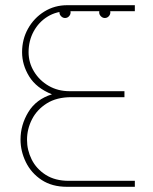

<svg xmlns="http://www.w3.org/2000/svg" viewBox="-20 -719 589 739"><path d="M238 0Q180 0 140 -26.5Q100 -53 79.5 -95Q59 -137 59 -182Q59 -238 89 -287.5Q119 -337 180 -356Q120 -380 92.5 -424.5Q65 -469 65 -518Q65 -568 88 -609Q111 -650 150.5 -674.5Q190 -699 239 -699H499V-676H242Q197 -676 163 -655Q129 -634 109.5 -598Q90 -562 90 -518Q90 -478 111 -443.5Q132 -409 167.5 -388.5Q203 -368 248 -368H459V-345H255Q198 -345 160 -321Q122 -297 103 -259.5Q84 -222 84 -181Q84 -141 102 -105Q120 -69 156 -46Q192 -23 245 -23H499V0ZM383.3 -649.7Q375 -649.7 368.4 -656.3Q361.8 -662.9 361.8 -671.2Q361.8 -680.3 368.4 -686.5Q375 -692.7 383.3 -692.7Q392.3 -692.7 398.5 -686.5Q404.7 -680.3 404.7 -671.2Q404.7 -662.9 398.5 -656.3Q392.3 -649.7 383.3 -649.7ZM230.3 -649.7Q222 -649.7 215.4 -656.3Q208.8 -662.9 208.8 -671.2Q208.8 -680.3 215.4 -686.5Q222 -692.7 230.3 -692.7Q239.3 -692.7 245.5 -686.5Q251.7 -680.3 251.7 -671.2Q251.7 -662.9 245.5 -656.3Q239.3 -649.7 230.3 -649.7Z"/></svg>

Font: MuseoModerno SemiBold Thin
Style: Regular
Weight: 250
Version: Version 1.001